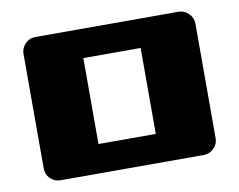

<svg xmlns="http://www.w3.org/2000/svg" viewBox="-61 -580 823 660"><g transform="rotate(-10 350.0 -250.0)"><path d="M600 -500Q620 -500 635 -485Q650 -470 650 -450V-50Q650 -29 635 -14.5Q620 0 600 0H100Q79 0 64.5 -14.5Q50 -29 50 -50V-450Q50 -470 64.5 -485Q79 -500 100 -500ZM250 -400V-100H450V-400Z"/></g></svg>

Font: Tokeely Brookings
Style: Regular
Weight: 400
Designer: Peter Wiegel
Foundry: Peter Wiegel
Version: Version 2.001